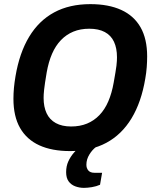

<svg xmlns="http://www.w3.org/2000/svg" viewBox="-20 -719 748 929"><path d="M319 12Q231 12 170 -16Q109 -44 77 -100Q45 -156 45 -241Q45 -267 47.5 -294Q50 -321 55 -350Q74 -463 121 -541Q168 -619 242 -659Q316 -699 417 -699Q505 -699 566.5 -671Q628 -643 660 -587Q692 -531 692 -446Q692 -421 690 -394Q688 -367 683 -339Q664 -225 616.5 -146.5Q569 -68 494.5 -28Q420 12 319 12ZM324 -107Q367 -107 401 -121Q435 -135 461 -162Q487 -189 504 -228.5Q521 -268 530 -319Q535 -348 538.5 -368Q542 -388 543.5 -401.5Q545 -415 545.5 -424.5Q546 -434 546 -442Q546 -486 531.5 -517Q517 -548 487 -564Q457 -580 412 -580Q369 -580 335 -566Q301 -552 275 -525Q249 -498 232 -459Q215 -420 206 -369Q201 -340 198 -319.5Q195 -299 193.5 -285.5Q192 -272 191.5 -262.5Q191 -253 191 -245Q191 -202 205.5 -171Q220 -140 250 -123.5Q280 -107 324 -107ZM386 190Q364 190 344 182.5Q324 175 312 158.5Q300 142 300 114Q300 85 310.5 62Q321 39 337 20.5Q353 2 369 -12H446L445 -8Q427 5 412.5 28.5Q398 52 398 78Q398 95 407.5 106Q417 117 437 117H474L464 175Q446 183 424.5 186.5Q403 190 386 190Z"/></svg>

Font: Archivo SemiCondensed
Style: Bold Italic
Weight: 700
Width: 4
Italic angle: -10°
Designer: Hector Gatti
Foundry: Omnibus-Type
Version: Version 2.001